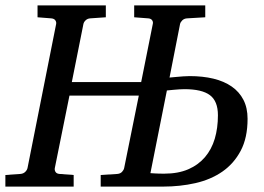

<svg xmlns="http://www.w3.org/2000/svg" viewBox="-35 -691 978 711"><path d="M772 -264.2Q772 -316.4 742.4 -338.6Q712.9 -360.8 647.9 -360.8Q639.6 -360.8 628.7 -360.1Q617.7 -359.4 607.4 -358.4Q595.2 -356.9 583 -356L522 -49.8Q529.3 -49.3 538.1 -48.8Q545.4 -48.3 554.4 -48.1Q563.5 -47.9 573.2 -47.9Q624.5 -47.9 661.9 -64Q699.2 -80.1 723.9 -108.9Q748.5 -137.7 760.3 -177.2Q772 -216.8 772 -264.2ZM881.8 -251Q881.8 -180.7 856.4 -132.8Q831.1 -85 788.3 -55.4Q745.6 -25.9 688.7 -12.9Q631.8 0 568.8 0H337.9V-43L399.9 -46.9Q410.6 -47.9 417 -54.7Q423.3 -61.5 424.8 -68.8L479 -336.9H222.2L168 -68.8Q166.5 -61.5 170.4 -54.7Q174.3 -47.9 185.1 -46.9L237.8 -43V0H-15.1V-43L41 -46.9Q51.8 -47.9 58.6 -54.7Q65.4 -61.5 66.9 -68.8L172.9 -602.1Q174.3 -609.4 169.9 -615.7Q165.5 -622.1 154.8 -623L104 -627V-670.9H356.9V-627L298.8 -623Q288.6 -622.1 282 -615.7Q275.4 -609.4 273.9 -602.1L231 -387.2H487.8L530.8 -602.1Q532.7 -609.4 528.6 -615.7Q524.4 -622.1 514.2 -623L461.9 -627V-670.9H725.1V-627L657.2 -623Q646.5 -622.1 639.9 -615.5Q633.3 -608.9 631.8 -602.1L592.8 -403.8Q606 -404.8 619.1 -406.2Q630.4 -407.2 643.1 -408.2Q655.8 -409.2 667 -409.2Q715.8 -409.2 755.4 -399.7Q794.9 -390.1 823 -370.6Q851.1 -351.1 866.5 -321.3Q881.8 -291.5 881.8 -251Z"/></svg>

Font: Charis SIL
Style: Italic
Weight: 400
Italic angle: -11°
Foundry: SIL International
Version: Version 4.112